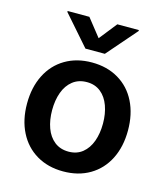

<svg xmlns="http://www.w3.org/2000/svg" viewBox="-113 -835 808 933"><g transform="rotate(15 291.0 -368.5)"><path d="M37.1 -262.7Q37.1 -344.7 68.4 -406.7Q99.6 -468.8 157.2 -502.9Q214.8 -537.1 291 -537.1Q367.7 -537.1 425.3 -502.9Q482.9 -468.8 513.9 -406.7Q544.9 -344.7 544.9 -262.7Q544.9 -181.2 513.7 -119.1Q482.4 -57.1 425 -23.2Q367.7 10.7 291 10.7Q214.8 10.7 157.2 -23.4Q99.6 -57.6 68.4 -119.4Q37.1 -181.2 37.1 -262.7ZM418.9 -263.7Q418.9 -313 404.5 -352.8Q390.1 -392.6 361.6 -415.5Q333 -438.5 292 -438.5Q250 -438.5 220.9 -415.5Q191.9 -392.6 177.5 -353Q163.1 -313.5 163.1 -263.7Q163.1 -213.9 177.5 -174.3Q191.9 -134.8 220.9 -111.8Q250 -88.9 292 -88.9Q333 -88.9 361.6 -111.8Q390.1 -134.8 404.5 -174.3Q418.9 -213.9 418.9 -263.7ZM291 -659.2 361.3 -748H469.7V-743.2L339.8 -593.8H242.2L111.3 -743.2V-748H220.7Z"/></g></svg>

Font: Pretendard GOV SemiBold
Style: Regular
Weight: 600
Designer: Base glyphs from Inter by Rasmus Andersson; Hangeul glyphs from Noto Sans CJK(Source Han Sans) by Jang Soo-young and Kan
Foundry: Kil Hyung-jin
Version: Version 1.309